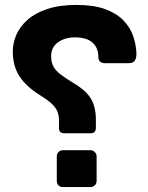

<svg xmlns="http://www.w3.org/2000/svg" viewBox="-20 -761 604 781"><path d="M241 -219Q220 -219 220 -240V-270Q220 -288 215 -303.5Q210 -319 194 -335.5Q178 -352 144 -373Q86 -409 59 -451Q32 -493 32 -552Q32 -586 46.5 -619.5Q61 -653 92 -680.5Q123 -708 172.5 -724.5Q222 -741 291 -741Q361 -741 407.5 -724Q454 -707 482 -678Q510 -649 522 -613.5Q534 -578 535 -542Q535 -525 528.5 -514.5Q522 -504 503 -504H407Q394 -504 387 -510.5Q380 -517 380 -530Q380 -566 356.5 -587.5Q333 -609 285 -609Q244 -609 216 -589Q188 -569 188 -532Q188 -509 196.5 -492Q205 -475 225.5 -459Q246 -443 281 -422Q331 -392 350.5 -358.5Q370 -325 370 -273V-241Q370 -219 349 -219ZM236 0Q225 0 218 -7Q211 -14 211 -25V-125Q211 -135 218 -142.5Q225 -150 236 -150H348Q358 -150 365.5 -142.5Q373 -135 373 -125V-25Q373 -14 365.5 -7Q358 0 348 0Z"/></svg>

Font: Rubik SemiBold
Style: Italic
Weight: 600
Italic angle: -12°
Designer: Hubert and Fischer
Foundry: Hubert and Fischer
Version: Version 2.300;gftools[0.9.30]